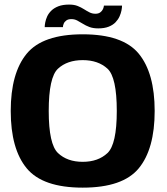

<svg xmlns="http://www.w3.org/2000/svg" viewBox="-20 -834 746 859"><path d="M350 5.5Q529.5 5.5 600.8 -81Q672 -167.5 672 -337.5Q672 -507 600.8 -593.8Q529.5 -680.5 350 -680.5Q171 -680.5 99.5 -593.8Q28 -507 28 -337.5Q28 -167.5 99.5 -81Q171 5.5 350 5.5ZM350 -110Q281 -110 239.5 -149.2Q198 -188.5 198 -337.5Q198 -488.5 239.5 -526.8Q281 -565 350 -565Q419 -565 460.8 -526.8Q502.5 -488.5 502.5 -337.5Q502.5 -188.5 460.8 -149.2Q419 -110 350 -110ZM419.5 -707Q447 -707 466 -714.5Q485 -722 496.8 -734.2Q508.5 -746.5 514.8 -760.5Q521 -774.5 523.5 -787.2Q526 -800 526 -809H445Q444.5 -802 440.8 -793.5Q437 -785 428.8 -778.8Q420.5 -772.5 407 -772.5Q392.5 -772.5 380.2 -778.8Q368 -785 355.5 -793Q343 -801 327.5 -807.2Q312 -813.5 289.5 -813.5Q261 -813.5 241.5 -806Q222 -798.5 209.8 -786.5Q197.5 -774.5 191.2 -760.8Q185 -747 182.5 -734.2Q180 -721.5 180 -712.5H261.5Q261.5 -719.5 265 -728Q268.5 -736.5 276.8 -742.5Q285 -748.5 299.5 -748.5Q313.5 -748.5 325.5 -742.2Q337.5 -736 350.5 -727.8Q363.5 -719.5 380 -713.2Q396.5 -707 419.5 -707Z"/></svg>

Font: Anybody UltraCondensed Thin
Style: Bold
Weight: 700
Version: Version 1.111